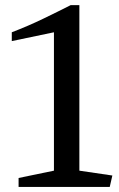

<svg xmlns="http://www.w3.org/2000/svg" viewBox="-20 -736 467 756"><path d="M422.4 -44.9 412.1 0H53.2V-35.2L192.4 -64V-608.9L26.4 -574.2V-608.9Q91.3 -633.8 150.4 -662.4Q209.5 -690.9 258.3 -715.8H292.5V-64Z"/></svg>

Font: Brawler
Style: Regular
Weight: 400
Version: Version 1.000